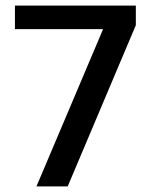

<svg xmlns="http://www.w3.org/2000/svg" viewBox="-20 -664 538 684"><path d="M109.9 0 347.2 -560.1H33.2V-644H463.9V-574.2L221.2 0Z"/></svg>

Font: Kanit
Style: Regular
Weight: 400
Designer: Katatrad Team
Foundry: CadsonDemak
Version: Version 1.000;PS 001.000;hotconv 1.0.88;makeotf.lib2.5.64775